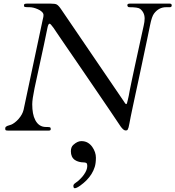

<svg xmlns="http://www.w3.org/2000/svg" viewBox="-20 -708 951 1041"><path d="M270.5 -556.6Q253.9 -579.6 249 -579.6Q241.7 -579.6 237.3 -557.1Q218.8 -465.8 199.2 -377.4Q179.7 -289.1 167.2 -229.2Q154.8 -169.4 154.8 -142.8Q154.8 -116.2 158.7 -94.7Q162.6 -73.2 171.4 -56.6Q190.9 -19.5 229 -19.5Q245.6 -19.5 250.2 -18.1Q254.9 -16.6 254.9 -11.2V-6.8Q254.9 0 244.1 0H23.9Q16.1 0 12.2 -1.5Q8.3 -2.9 8.3 -10Q8.3 -17.1 11.2 -20Q14.2 -22.9 18.6 -24.9Q22.9 -26.9 28.1 -28.1Q33.2 -29.3 41 -32.2Q48.8 -35.2 60.1 -43.7Q71.3 -52.2 81.1 -63.5Q102.1 -87.9 107.9 -112.8L210.9 -598.1Q211.9 -604 213.9 -611.1Q215.8 -618.2 215.8 -627Q215.8 -635.7 206.8 -644.3Q197.8 -652.8 184.6 -658.2Q160.2 -668.9 140.4 -668.9Q120.6 -668.9 115.2 -670.2Q109.9 -671.4 109.9 -678.2Q109.9 -685.1 114.3 -686.8Q118.7 -688.5 128.9 -688.5H251.5Q279.3 -688.5 287.6 -683.6Q297.9 -678.2 312.5 -656.2L650.9 -159.2Q653.8 -154.8 657.5 -149.2Q661.1 -143.6 664.3 -143.6Q667.5 -143.6 668.9 -150.1Q670.4 -156.7 673.1 -166.5Q675.8 -176.3 678 -188.2Q680.2 -200.2 683.8 -219.7Q687.5 -239.3 695.3 -275.4Q703.1 -311.5 711.9 -353Q732.4 -445.8 742.9 -495.4Q753.4 -544.9 758.8 -567.6Q764.2 -590.3 764.2 -607.4Q764.2 -640.6 739.3 -660.2Q728 -668.9 681.6 -668.9Q674.8 -668.9 672.6 -672.9Q670.4 -676.8 670.4 -680.2Q670.4 -688.5 684.6 -688.5H899.9Q911.1 -688.5 911.1 -678.7Q911.1 -668.9 899.9 -668.9H880.4Q841.3 -668.9 815.4 -634.8Q803.2 -619.1 793.7 -571.8Q784.2 -524.4 778.3 -497.1Q772.5 -469.7 764.9 -433.8Q757.3 -397.9 749 -358.4Q740.7 -318.8 731.9 -277.8Q723.1 -236.8 714.8 -198.5Q706.5 -160.2 699.5 -127Q692.4 -93.8 688.7 -75.4Q685.1 -57.1 681.9 -39.8Q678.7 -22.5 677 -16.8Q675.3 -11.2 672.6 -5.9Q669.9 -0.5 662.4 -0.5Q654.8 -0.5 648.2 -6.3Q641.6 -12.2 635 -21Q628.4 -29.8 622.3 -39.8Q616.2 -49.8 577.4 -106.7Q538.6 -163.6 486.6 -240Q434.6 -316.4 398.2 -369.4Q361.8 -422.4 338.9 -455.8Q315.9 -489.3 302.2 -509.5Q288.6 -529.8 281.7 -539.8Q274.9 -549.8 270.5 -556.6ZM385.3 312.5Q377.9 312.5 377.9 299.3Q377.9 291.5 388.4 284.4Q398.9 277.3 404.1 272.7Q409.2 268.1 418.5 258.8Q427.7 249.5 435.1 238.8Q453.1 213.4 453.1 192.4Q453.1 178.2 447.5 175.3Q441.9 172.4 431.4 172.4Q420.9 172.4 408.2 169.2Q395.5 166 385.7 159.2Q364.3 144 364.3 112.3Q364.3 89.4 377.4 77.6Q399.9 57.1 420.7 57.1Q441.4 57.1 456.1 65.9Q470.7 74.7 480.5 88.9Q500 117.2 500 147Q500 176.8 493.7 197Q487.3 217.3 476.1 235.4Q464.8 253.4 449.5 269Q434.1 284.7 414.6 298.6Q395 312.5 385.3 312.5Z"/></svg>

Font: Cardo-Italic
Style: Italic
Weight: 400
Italic angle: -12°
Designer: David J. Perry
Foundry: David J. Perry
Version: Version 0.991